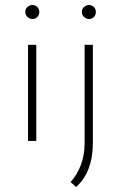

<svg xmlns="http://www.w3.org/2000/svg" viewBox="-20 -563 476 767"><path d="M92 -384H125V0H92ZM81 -516Q81 -527 89.5 -535Q98 -543 109 -543Q121 -543 129 -535Q137 -527 137 -515Q137 -503 129 -495Q121 -487 109 -487Q98 -487 89.5 -495.5Q81 -504 81 -516ZM284 184 262 164Q287 137 302.5 97.5Q318 58 318 8V-384H351V6Q351 66 334 110.5Q317 155 284 184ZM307 -516Q307 -527 315.5 -535Q324 -543 335 -543Q347 -543 355 -535Q363 -527 363 -515Q363 -503 355 -495Q347 -487 335 -487Q324 -487 315.5 -495.5Q307 -504 307 -516Z"/></svg>

Font: Josefin Sans Thin ExtraLight
Style: Regular
Weight: 250
Version: Version 2.001